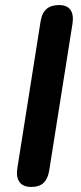

<svg xmlns="http://www.w3.org/2000/svg" viewBox="-20 -733 322 761"><path d="M104 8Q71 8 57 -12Q43 -32 49 -68L141 -649Q146 -681 164 -697Q182 -713 214 -713Q246 -713 259.5 -693.5Q273 -674 267 -637L175 -57Q170 -25 153 -8.5Q136 8 104 8Z"/></svg>

Font: Nunito ExtraLight
Style: Italic
Weight: 200
Italic angle: -9°
Designer: Vernon Adams
Foundry: Vernon Adams
Version: Version 3.602